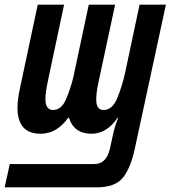

<svg xmlns="http://www.w3.org/2000/svg" viewBox="-55 -564 732 824"><path d="M360 240Q439 240 472.5 198.5Q506 157 524 72L657 -544H544L482 -252Q470 -197 449 -144.5Q428 -92 389 -92Q358 -92 358 -137Q358 -166 367 -208L439 -544H326L260 -234Q249 -187 229 -139.5Q209 -92 173 -92Q140 -92 140 -139Q140 -167 150 -214L220 -544H107L31 -187Q20 -136 20 -102Q20 10 119 10Q189 10 238 -59H241Q262 10 338 10Q403 10 450 -59H453Q446 -44 441.5 -29.5Q437 -15 433 0L417 73Q402 140 350 140H-13L-35 240Z"/></svg>

Font: Noto Sans Display Condensed
Style: Bold Italic
Weight: 700
Width: 3
Designer: Monotype Design team
Foundry: Monotype Imaging Inc.
Version: 1.000